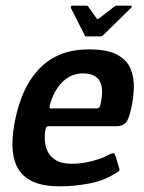

<svg xmlns="http://www.w3.org/2000/svg" viewBox="-20 -655 511 680"><path d="M35 -237Q45 -284 63.5 -327Q82 -370 113 -405Q144 -440 188.5 -460Q233 -480 296 -480Q360 -480 394.5 -461.5Q429 -443 442 -412.5Q455 -382 454 -345.5Q453 -309 445 -273Q437 -232 425 -220Q413 -208 395 -208H153Q148 -208 145.5 -206Q143 -204 141 -196Q135 -161 143 -133.5Q151 -106 173.5 -90.5Q196 -75 235 -75Q270 -75 306 -84.5Q342 -94 361 -105Q373 -111 379.5 -112.5Q386 -114 390 -100L401 -63Q405 -53 401.5 -49.5Q398 -46 387 -40Q348 -15 295.5 -5Q243 5 193 5Q129 5 92 -14Q55 -33 39.5 -66Q24 -99 24 -143Q24 -187 35 -237ZM337 -291Q342 -314 341.5 -332.5Q341 -351 334.5 -365Q328 -379 313 -387Q298 -395 275 -395Q250 -395 230.5 -385.5Q211 -376 197 -360.5Q183 -345 173.5 -327Q164 -309 159 -292Q155 -279 155.5 -275Q156 -271 162 -271Q201 -271 241 -271Q281 -271 321 -271Q329 -271 332 -274.5Q335 -278 337 -291ZM286 -526Q280 -526 280 -530L231 -627Q230 -630 231.5 -632.5Q233 -635 237 -635H286Q292 -635 293 -631L322 -590Q324 -585 331 -590L384 -631Q389 -635 393 -635H443Q447 -635 447 -632.5Q447 -630 444 -627L345 -530Q341 -526 336 -526Z"/></svg>

Font: Glory Thin SemiBold
Style: Italic
Weight: 600
Italic angle: -12°
Version: Version 1.011